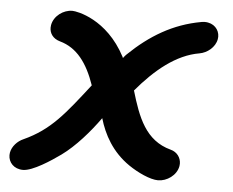

<svg xmlns="http://www.w3.org/2000/svg" viewBox="-48 -678 900 741"><g transform="rotate(5 402.5 -307.0)"><path d="M706.5 -620.9H705.2L702.7 -620.4C594.6 -601 507.1 -548.5 426 -470.2C422.3 -466.6 419.4 -463.5 413.5 -455.6C413.4 -456 413.2 -456.8 411.4 -460.5C338.2 -599.9 220.8 -620 203.9 -620H202.9C168.6 -620 132.5 -594 126.1 -558.1C125.5 -554.8 125.2 -551.4 125.2 -548.1C125.2 -526.9 137.4 -506.5 165.8 -498.5C232.4 -480 273.6 -425 302.9 -340C212.5 -223.9 161.6 -156.8 58.1 -109.8C36.1 -100.3 15.3 -79 10.8 -53.7C10.3 -50.5 10 -47.3 10 -44.1C10 -16.4 31.3 8.2 66.7 8.2C104.2 8.2 173.1 -37.5 210 -64C262.4 -101.8 314.9 -162.5 354.2 -217.4C372.4 -155.2 406.5 -91.1 474.5 -44.4C510.1 -20.1 558.7 2.7 589.5 2.7C623.3 2.7 660.8 -22.5 667.2 -59.1C667.8 -62.2 668 -65.3 668 -68.4C668 -91.1 653.5 -112.8 627.7 -119.3C529.2 -145.6 496.8 -232.9 466.9 -334.5C537.4 -418.2 617 -484.3 706.4 -499.3C735.6 -504.3 766.2 -527.8 771.9 -560C772.5 -563.2 772.8 -566.4 772.8 -569.5C772.8 -597.2 751.5 -621.8 716 -621.8H715.1C712.9 -621.8 709.4 -621.4 706.5 -620.9Z"/></g></svg>

Font: TudorRose
Style: BoldOblique
Weight: 500
Version: Version 001.000